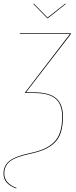

<svg xmlns="http://www.w3.org/2000/svg" viewBox="-22 -867 426 1077"><path d="M246.1 -764.6H243.2L165 -844.7L168 -846.7L244.6 -768.6L344.2 -846.7L347.2 -844.7ZM376 -680.2V-676.3L124 -349.1H168.5Q252.4 -349.1 291.7 -316.7Q331.1 -284.2 331.1 -212.9Q331.1 -162.1 319.8 -126Q308.6 -89.8 283.9 -66.2Q259.3 -42.5 226.6 -28.3Q193.8 -14.2 145.5 -3.9Q65.4 13.2 33.7 38.3Q2 63.5 2 106.4Q2 161.1 70.8 187L68.8 190.4Q33.2 176.8 15.4 156.7Q-2.4 136.7 -2.4 106.4Q-2.4 62.5 30.8 35.9Q64 9.3 144.5 -7.8Q191.9 -17.6 223.9 -31.5Q255.9 -45.4 280 -68.8Q304.2 -92.3 315.4 -127.4Q326.7 -162.6 326.7 -212.9Q326.7 -282.7 288.8 -314Q251 -345.2 168.5 -345.2H118.7L119.1 -349.1L370.1 -676.3H88.9V-680.2Z"/></svg>

Font: Fira Sans Compressed Four
Style: Italic
Weight: 100
Width: 3
Italic angle: -8°
Designer: Carrois Corporate & Edenspiekermann AG
Foundry: Carrois Corporate GbR & Edenspiekermann AG
Version: Version 4.203;PS 004.203;hotconv 1.0.88;makeotf.lib2.5.64775